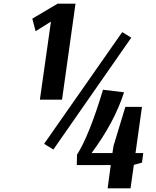

<svg xmlns="http://www.w3.org/2000/svg" viewBox="-20 -770 845 1040"><path d="M292 -750H389L316 -230H196L256 -653L173 -601L155 -669ZM691 -566 269 40 219 9 642 -596ZM538 -284 652 -270Q599 -106 476 59H589L595 20L659 -191H749L714 59H756L749 111L705 123L687 250H563L580 124H396L397 68Q463 -35 538 -284Z"/></svg>

Font: Arsenal
Style: Bold Italic
Weight: 700
Italic angle: -9°
Designer: Andrij Shevchenko
Foundry: Stairsfor.com
Version: Version 1.000